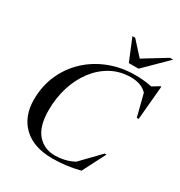

<svg xmlns="http://www.w3.org/2000/svg" viewBox="-214 -1084 1168 1244"><g transform="rotate(30 370.0 -462.0)"><path d="M563.5 -15Q508 -1 458.5 5Q409 11 358.5 11Q219 11 142.5 -62.2Q66 -135.5 66 -260.5Q66 -361.5 103.8 -446.8Q141.5 -532 208.5 -594.5Q275.5 -657 365 -691.5Q454.5 -726 558 -726Q622.5 -726 681.5 -713.5L732.5 -744.5H739.5L716.5 -490.5H702.5L660.5 -655Q634.5 -680.5 605 -690Q575.5 -699.5 540 -699.5Q459.5 -699.5 394 -663.8Q328.5 -628 281.2 -565.8Q234 -503.5 208.5 -422Q183 -340.5 183 -249Q183 -128.5 233.2 -71Q283.5 -13.5 364 -13.5Q397 -13.5 433 -21.5Q469 -29.5 505 -48.5L638 -186H651.5ZM718 -935 553 -772H480.5L413.5 -935H434L527 -832.5L694.5 -935Z"/></g></svg>

Font: Newsreader 72pt Medium
Style: Italic
Weight: 500
Italic angle: -17°
Designer: Hugues Gentile
Foundry: Production Type
Version: Version 1.003; ttfautohint (v1.8.3)